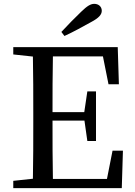

<svg xmlns="http://www.w3.org/2000/svg" viewBox="-20 -978 700 998"><path d="M315 -791C361 -812 408 -838 453 -863C495 -885 509 -903 509 -922C509 -944 492 -958 470 -958C451 -958 433 -947 402 -917C368 -884 333 -849 299 -812ZM565 -195 536 -48H255C253 -145 253 -243 253 -351H419L434 -245H479V-503H434L418 -395H253C253 -494 253 -590 255 -685H515L544 -540H598L592 -733H49V-695L151 -684C153 -588 153 -491 153 -393V-339C153 -241 153 -145 151 -49L49 -38V0H613L619 -195Z"/></svg>

Font: Noto Serif CJK JP Medium
Style: Regular
Weight: 500
Designer: Ryoko NISHIZUKA 西塚涼子 (kana & ideographs); Frank Grießhammer (Latin, Greek & Cyrillic); Wenlong ZHANG 张文龙 (bopomofo); San
Foundry: Adobe Systems Incorporated
Version: Version 1.000;PS 1;hotconv 16.6.53;makeotf.lib2.5.65590